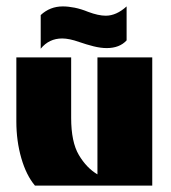

<svg xmlns="http://www.w3.org/2000/svg" viewBox="-20 -579 534 599"><path d="M89 0Q62 -32 46.5 -85.5Q31 -139 31 -200V-400H202V-211Q202 -136 226 -95.5Q250 -55 284 -35V-400H455V0ZM107 -427V-532Q136 -559 176 -559Q193 -559 213 -555Q233 -551 255 -542Q287 -530 310 -530Q343 -530 375 -559V-453Q353 -429 313 -429Q294 -429 272 -434.5Q250 -440 227 -448Q196 -459 174 -459Q133 -459 107 -427Z"/></svg>

Font: Tac One
Style: Regular
Weight: 400
Designer: Oluseyi Olusanya, David Udoh, Eyiyemi Adegbite, Mirko Velimirović
Version: Version 1.003; ttfautohint (v1.8.4.7-5d5b)